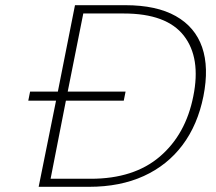

<svg xmlns="http://www.w3.org/2000/svg" viewBox="-20 -720 831 740"><path d="M96 -367H203L269 -700H463Q583 -700 657.5 -658Q732 -616 759 -538Q786 -460 764 -349Q742 -239 683.5 -161Q625 -83 534 -41.5Q443 0 323 0H129L196 -332H89ZM175 -31H330Q496 -31 596 -116.5Q696 -202 725 -349Q755 -497 688.5 -582.5Q622 -668 457 -668H301L241 -367H464L457 -332H234Z"/></svg>

Font: Albert Sans ExtraLight
Style: Italic
Weight: 250
Italic angle: -11.25°
Designer: Andreas Rasmussen
Foundry: a.Foundry
Version: Version 1.025